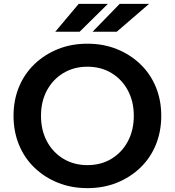

<svg xmlns="http://www.w3.org/2000/svg" viewBox="-20 -957 904 993"><path d="M432 16Q349 16 279.5 -12Q210 -40 158 -90Q106 -140 78 -208.5Q50 -277 50 -358Q50 -439 78 -507Q106 -575 158 -625Q210 -675 279.5 -703Q349 -731 432 -731Q515 -731 584.5 -703Q654 -675 706 -625Q758 -575 786 -507Q814 -439 814 -358Q814 -277 786 -208.5Q758 -140 706 -90Q654 -40 584.5 -12Q515 16 432 16ZM432 -103Q503 -103 557 -136Q611 -169 641.5 -226.5Q672 -284 672 -358Q672 -432 641.5 -489Q611 -546 557 -579Q503 -612 432 -612Q362 -612 307.5 -579Q253 -546 222.5 -489Q192 -432 192 -358Q192 -284 222.5 -226.5Q253 -169 307.5 -136Q362 -103 432 -103ZM538 -937 392 -793H266L387 -937ZM751 -937 584 -793H459L599 -937Z"/></svg>

Font: Wix Madefor Display
Style: Bold
Weight: 700
Designer: Dalton Maag Ltd
Foundry: Dalton Maag Ltd
Version: Version 3.100